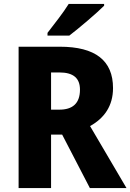

<svg xmlns="http://www.w3.org/2000/svg" viewBox="-20 -950 659 970"><path d="M506 -921V-930H327C300 -886 253 -827 220 -784V-770H330C381 -809 469 -884 506 -921ZM282 -714H74V0H238V-270H294L434 0H619L435 -313C507 -353 551 -415 551 -505C551 -644 462 -714 282 -714ZM280 -584C352 -584 384 -554 384 -497C384 -426 345 -396 280 -396H238V-584Z"/></svg>

Font: Noto Sans Myanmar UI SemiCondensed ExtraBold
Style: Regular
Weight: 800
Width: 4
Designer: Monotype Design Team
Foundry: Monotype Imaging Inc.
Version: Version 2.103